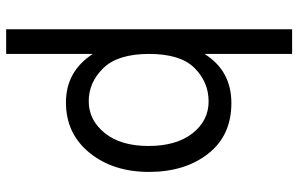

<svg xmlns="http://www.w3.org/2000/svg" viewBox="-188 -558 944 607"><g transform="rotate(90 283.5 -255.0)"><path d="M301 -443Q240 -443 195.5 -398.5Q151 -354 151 -255Q151 -156 196 -110Q241 -64 300.5 -64Q360 -64 401 -114.5Q442 -165 442 -253Q442 -341 402 -392Q362 -443 301 -443ZM151 197H73V-707H151V-430Q204 -515 306.5 -515Q409 -515 466.5 -441.5Q524 -368 524 -254.5Q524 -141 463.5 -66.5Q403 8 304.5 8Q206 8 151 -77Z"/></g></svg>

Font: Hind Madurai
Style: Regular
Weight: 400
Designer: Jyotish Sonowal
Foundry: Indian Type Foundry
Version: Version 0.702;PS 1.0;hotconv 1.0.81;makeotf.lib2.5.63406